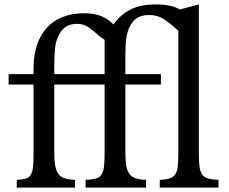

<svg xmlns="http://www.w3.org/2000/svg" viewBox="-20 -850 1037 870"><path d="M881 -156Q881 -118 884 -95Q887 -72 896.5 -59Q906 -46 923.5 -41Q941 -36 970 -35V0H704V-35Q731 -36 747.5 -41Q764 -46 773 -58.5Q782 -71 785 -92.5Q788 -114 788 -149V-711L766 -730Q731 -761 707 -771.5Q683 -782 656 -782Q619 -782 598 -766.5Q577 -751 564 -721Q560 -711 557 -700.5Q554 -690 552 -675.5Q550 -661 549 -640.5Q548 -620 548 -592V-514H709V-467H548V-161Q548 -124 552 -100Q556 -76 566.5 -62Q577 -48 595 -42Q613 -36 642 -35V0H368V-35Q396 -36 413 -40.5Q430 -45 439 -57.5Q448 -70 451 -92.5Q454 -115 454 -153V-467H226V-161Q226 -124 230 -100Q234 -76 244.5 -62Q255 -48 273 -42Q291 -36 320 -35V0H56V-35Q81 -36 96 -40.5Q111 -45 119 -57.5Q127 -70 129.5 -92.5Q132 -115 132 -153V-467H19V-514H132V-546Q134 -661 193.5 -725.5Q253 -790 365 -790Q407 -790 440.5 -776Q474 -762 494 -739Q526 -784 571.5 -807Q617 -830 686 -830Q757 -830 795 -807L881 -830ZM454 -514V-670Q441 -678 428 -688.5Q415 -699 404 -709Q379 -730 363 -736Q347 -742 328 -742Q267 -742 242 -681Q233 -661 229.5 -632Q226 -603 226 -552V-514Z"/></svg>

Font: SVN-Libre Baskerville
Style: Regular
Weight: 400
Designer: Pablo Impallari, Rodrigo Fuenzalida
Foundry: Pablo Impallari, Rodrigo Fuenzalida
Version: Version 1.000; ttfautohint (v1.8.4)